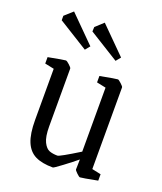

<svg xmlns="http://www.w3.org/2000/svg" viewBox="-128 -753 716 846"><g transform="rotate(20 230.5 -330.0)"><path d="M75 -161V-401L32 -410V-440Q105 -454 113 -454Q118 -454 130.5 -442.5Q143 -431 143 -427V-156Q143 -107 155 -83Q167 -59 183 -53Q199 -47 221 -47Q231 -47 318 -101V-401L275 -410V-440Q348 -454 357 -454Q361 -454 373.5 -442.5Q386 -431 386 -427V-44L428 -35V-5Q356 9 347 9Q343 9 331 -2.5Q319 -14 319 -18L320 -65Q296 -45 260 -18Q224 9 220 9Q169 9 137.5 -6.5Q106 -22 90.5 -59Q75 -96 75 -161ZM35 -614V-635L73 -669L193 -549L175 -527ZM179 -614 180 -635 217 -669 337 -549 319 -527Z"/></g></svg>

Font: Grenze Light
Style: Regular
Weight: 300
Designer: Renata Polastri
Foundry: Omnibus-Type
Version: Version 1.002; ttfautohint (v1.8)